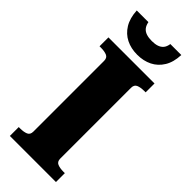

<svg xmlns="http://www.w3.org/2000/svg" viewBox="-292 -943 978 978"><g transform="rotate(45 197.0 -454.5)"><path d="M100 -100V-610Q100 -632 83.5 -639Q67 -646 41 -646H31V-710H363V-646H353Q327 -646 310.5 -639Q294 -632 294 -610V-100Q294 -78 310.5 -71Q327 -64 353 -64H363V0H31V-64H41Q67 -64 83.5 -71Q100 -78 100 -100ZM197 -751Q242 -751 277 -768.5Q312 -786 333.5 -821Q355 -856 357 -909H278Q275 -888 265 -876Q255 -864 239 -858.5Q223 -853 200 -853Q177 -853 160.5 -858.5Q144 -864 134 -876Q124 -888 120 -909H36Q39 -856 60.5 -821Q82 -786 117 -768.5Q152 -751 197 -751Z"/></g></svg>

Font: Roboto Serif 36pt
Style: Bold
Weight: 700
Version: Version 1.008